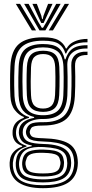

<svg xmlns="http://www.w3.org/2000/svg" viewBox="-20 -804 480 1006"><path d="M205.2 182Q124 182 79.4 153.6Q34.8 125.2 30.8 66Q30 57 30.5 48.4Q31 39.8 32.5 31.8Q36 7.5 53.8 -10.5Q71.5 -28.5 96 -35.5V-39.8Q71.8 -47.8 60.5 -61.9Q49.2 -76 46.2 -97Q45.8 -101.8 45.8 -107.9Q45.8 -114 46.2 -119.8Q49.2 -145 63.5 -161Q77.8 -177 104.8 -186.5V-191.2Q79 -200.5 57.9 -227.1Q36.8 -253.8 34.5 -299.5Q33.5 -320.2 33.1 -339Q32.8 -357.8 32.8 -376.4Q32.8 -395 33.1 -414.8Q33.5 -434.5 34.5 -456.8Q38.5 -538.5 79.2 -573.5Q120 -608.5 205.8 -608.5Q260.8 -608.5 287.2 -593Q313.8 -577.5 325 -550.2H329.2Q341 -571.5 361.4 -582.4Q381.8 -593.2 403 -597Q424.2 -600.8 438.5 -600V-582.5Q390 -583 363.4 -567.2Q336.8 -551.5 326.8 -523.8H322.5Q314 -556 288.9 -573.4Q263.8 -590.8 205.8 -590.8Q130 -590.8 94.9 -559.2Q59.8 -527.8 56.2 -456.5Q55 -429 54.5 -405Q54 -381 54.4 -355.9Q54.8 -330.8 56 -300Q58.8 -250.5 79.9 -225Q101 -199.5 132 -191.2V-186.5Q99.5 -177.8 83.6 -161.4Q67.8 -145 64.5 -120.2Q63.5 -114.5 63.6 -108.5Q63.8 -102.5 64.5 -96.5Q66.8 -77 78.8 -63Q90.8 -49 118.8 -40.5V-36.2Q88.2 -26.5 71.5 -10Q54.8 6.5 50.2 31.8Q48.2 40.2 47.5 48.5Q46.8 56.8 47.5 66Q52.2 120.5 91.2 143.5Q130.2 166.5 205.2 166.5Q282.2 166.5 321.5 143.6Q360.8 120.8 367.8 66Q369 57.8 368.9 49.4Q368.8 41 367.5 31.8Q362 -19.2 323.9 -39.9Q285.8 -60.5 209.2 -62.5Q175 -63.5 157 -67.5Q139 -71.5 131 -78.9Q123 -86.2 118.8 -96.5Q116.8 -101.5 116.1 -108.6Q115.5 -115.8 116.8 -120.5Q123.2 -145.5 140.8 -155Q158.2 -164.5 205.8 -163.8Q277 -163 312.6 -194.4Q348.2 -225.8 352.8 -299.2Q354.2 -327 354.6 -352.1Q355 -377.2 354.8 -403.4Q354.5 -429.5 353.5 -460.5Q352.5 -495.8 373.5 -515.4Q394.5 -535 438.5 -533.2V-515.8Q403.8 -516.5 388 -502.6Q372.2 -488.8 373.2 -456.8Q374.2 -428.2 374.4 -402.4Q374.5 -376.5 374.1 -351.2Q373.8 -326 372.2 -299.2Q367.2 -217.5 328.8 -182Q290.2 -146.5 205.8 -146.2Q176.8 -146.2 162.9 -143.2Q149 -140.2 144 -133.6Q139 -127 136.2 -116.2Q135.8 -114.5 135.8 -110.5Q135.8 -106.5 137.2 -103.2Q140.5 -94.5 146.2 -89.6Q152 -84.8 166.2 -82.5Q180.5 -80.2 209.2 -79.5Q294.8 -77.2 337.8 -53.1Q380.8 -29 387 31.8Q388 41.2 388 49.1Q388 57 387 66Q380.5 125.5 335.8 153.8Q291 182 205.2 182ZM205.2 135.8Q251.2 135.8 277.8 127.9Q304.2 120 316.4 104.5Q328.5 89 331.5 66.2Q332.8 59.2 332.6 50.9Q332.5 42.5 330.8 31.5Q327.8 7.5 313.1 -5.9Q298.5 -19.2 272.5 -25.4Q246.5 -31.5 209.2 -33.5Q151.5 -36.8 121.4 -21.5Q91.2 -6.2 82.5 31.8Q80.2 40.2 79.8 48.8Q79.2 57.2 80.2 66.5Q84.8 107 116.1 121.4Q147.5 135.8 205.2 135.8ZM205.2 120.8Q151.8 120.8 126.1 109Q100.5 97.2 97 66.2Q95.5 58 96.1 48.6Q96.8 39.2 98.8 31.5Q105.2 0.2 131.9 -10.6Q158.5 -21.5 210.2 -20Q242 -19.2 263.6 -14.8Q285.2 -10.2 297.8 0.5Q310.2 11.2 313.2 31.8Q315.5 41 315.5 49.2Q315.5 57.5 314 66.2Q309 98.2 283 109.5Q257 120.8 205.2 120.8ZM205.2 104.8Q231.5 104.8 250.1 102Q268.8 99.2 279.9 91Q291 82.8 294.2 66.5Q297.2 57.5 297.1 49.1Q297 40.8 293.5 31.8Q291 17.2 280.2 10.1Q269.5 3 251.6 0.2Q233.8 -2.5 209.2 -3.2Q165.5 -5 143.8 3Q122 11 118 31.2Q114 40 113.4 49.1Q112.8 58.2 115.5 66.5Q120 90 141.8 97.4Q163.5 104.8 205.2 104.8ZM205.2 151.8Q135.5 151.8 101.2 133.2Q67 114.8 62.8 66.8Q62 57.2 62.5 49Q63 40.8 64.8 31.8Q69.2 2.2 88.8 -14.4Q108.2 -31 146.2 -38V-42.2Q114.8 -47.2 99.8 -60.4Q84.8 -73.5 80 -96.8Q78.8 -103 78.6 -107.9Q78.5 -112.8 79.2 -120.2Q81.5 -146.5 101.8 -163.2Q122 -180 158.8 -186.5V-191Q120.8 -200 100.5 -225.2Q80.2 -250.5 77.5 -302Q76.5 -325.2 76.1 -349Q75.8 -372.8 76.1 -398.6Q76.5 -424.5 77.8 -454.8Q80.8 -519.8 111.9 -546.5Q143 -573.2 205.8 -573.2Q259 -573.2 284.2 -554.8Q309.5 -536.2 319 -493.2H323.2Q332.2 -519.8 346 -536Q359.8 -552.2 382.1 -559.8Q404.5 -567.2 438.5 -567.2V-549.8Q385.5 -551.2 357.9 -526.9Q330.2 -502.5 332.8 -456.2Q334 -430.2 334.1 -402.6Q334.2 -375 334 -349.1Q333.8 -323.2 332.8 -302.5Q328.5 -233.8 296.4 -206.9Q264.2 -180 205.8 -180.5Q180.2 -181 157.5 -175Q134.8 -169 119.5 -156.4Q104.2 -143.8 100.2 -124.2Q99 -118 99 -110.5Q99 -103 100.2 -97.5Q106.5 -70.5 131 -60.8Q155.5 -51 209.5 -49.5Q253.5 -48.5 284 -39.6Q314.5 -30.8 331.5 -13.1Q348.5 4.5 351.5 32Q352.8 41.2 352.9 49.5Q353 57.8 351.8 66.2Q345.2 113.2 309.2 132.5Q273.2 151.8 205.2 151.8ZM205.8 -200.2Q257.2 -200.2 282.9 -223.8Q308.5 -247.2 311.8 -303.8Q312.8 -324.5 313.2 -348.6Q313.8 -372.8 313.6 -399.4Q313.5 -426 312.5 -453.8Q310 -512 282.5 -533.9Q255 -555.8 205.8 -555.8Q153 -555.8 127.5 -532.4Q102 -509 99.2 -453.2Q97.5 -413.5 97.6 -375.4Q97.8 -337.2 99.2 -303Q102 -249 127.6 -224.6Q153.2 -200.2 205.8 -200.2ZM205.8 -217.8Q165.2 -217.8 144.2 -237Q123.2 -256.2 120.8 -304.2Q119.2 -340 119.2 -378.1Q119.2 -416.2 120.8 -452Q123.2 -499.8 143.9 -519Q164.5 -538.2 205.8 -538.2Q248 -538.2 268.4 -519Q288.8 -499.8 290.8 -453Q292 -427.2 292.1 -401.9Q292.2 -376.5 291.8 -352.1Q291.2 -327.8 290.2 -304.8Q287.5 -257 266.9 -237.4Q246.2 -217.8 205.8 -217.8ZM205.8 -235.2Q235.5 -235.2 250.9 -251Q266.2 -266.8 268.5 -306.5Q269.8 -328.8 270.1 -352.6Q270.5 -376.5 270.4 -401.5Q270.2 -426.5 269.2 -452Q267.5 -490.2 252.1 -505.5Q236.8 -520.8 205.8 -520.8Q175.2 -520.8 159.8 -505.2Q144.2 -489.8 142.5 -451Q141 -415 140.9 -378.2Q140.8 -341.5 142.5 -305.2Q144.2 -266.2 160 -250.8Q175.8 -235.2 205.8 -235.2ZM62.8 -783.8H85.2L168.8 -644.8H146.8ZM106.5 -783.8H129.8L180.8 -688.5L199.2 -658.2H205.2L223.5 -688.5L274.5 -783.8H297.8L217.8 -644.8H186.8ZM149.8 -783.8H173L196.5 -721.8L200.5 -703.8H203.8L208 -721.8L232 -783.8H255.2L220.5 -709.2L208.2 -683.5H196.2L184 -709.2ZM319 -783.8H341.8L257.5 -644.8H235.5Z"/></svg>

Font: Big Shoulders Inline Display Thin
Style: Bold
Weight: 700
Version: Version 2.002